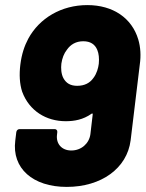

<svg xmlns="http://www.w3.org/2000/svg" viewBox="-20 -726 572 754"><path d="M523 -571C498 -655 424 -706 323 -706C221 -706 135 -655 91 -574C76 -546 65 -513 60 -473C55 -433 57 -397 67 -366C95 -290 162 -250 238 -250C272 -250 306 -256 339 -279C342 -282 345 -280 344 -276L335 -199C330 -162 299 -135 260 -135C222 -135 199 -162 204 -198L205 -207C206 -214 201 -219 195 -219H57C50 -219 45 -214 44 -207L40 -174C26 -65 109 8 242 8C378 8 479 -65 493 -175L529 -473C534 -507 532 -541 523 -571ZM347 -420C333 -400 312 -389 283 -389C257 -389 240 -399 229 -419C220 -436 219 -458 221 -476C224 -497 231 -516 243 -531C257 -551 278 -564 307 -564C335 -564 353 -552 362 -530C368 -516 370 -497 368 -476C366 -459 360 -437 347 -420Z"/></svg>

Font: Barlow ExtraBold
Style: Italic
Weight: 800
Italic angle: -7°
Designer: Jeremy Tribby
Foundry: Tribby Type
Version: Version 1.422;hotconv 1.0.109;makeotfexe 2.5.65596